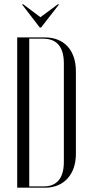

<svg xmlns="http://www.w3.org/2000/svg" viewBox="-20 -873 417 893"><path d="M82 -853 165 -745H171L255 -853H249L168 -793L88 -853ZM60 0H190C278 0 333 -63 333 -157V-541C333 -639 279 -699 188 -699H60ZM116 -693H181C245 -693 277 -654 277 -578V-120C277 -45 245 -6 184 -6H116Z"/></svg>

Font: Moniqa Display
Style: Regular
Weight: 400
Designer: Rajesh Rajput
Foundry: Rajesh Rajput
Version: Version 1.000